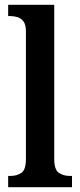

<svg xmlns="http://www.w3.org/2000/svg" viewBox="-20 -780 334 800"><path d="M14 0V-47H24Q51 -47 69.5 -60Q88 -73 88 -118V-649Q88 -677 78 -690.5Q68 -704 53 -708.5Q38 -713 24 -713H14V-760H206V-118Q206 -73 225 -60Q244 -47 270 -47H280V0Z"/></svg>

Font: Noto Serif Condensed SemiBold
Style: Regular
Weight: 600
Width: 3
Designer: Monotype Design Team
Foundry: Monotype Imaging Inc.
Version: Version 2.013